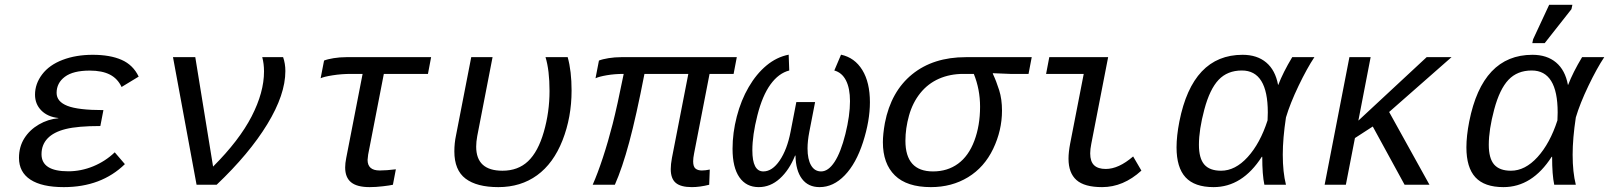

<svg xmlns="http://www.w3.org/2000/svg" viewBox="-20 -765 6663 795"><path d="M262.7 -55.7Q315.4 -55.7 366 -76.4Q416.5 -97.2 455.1 -134.3L497.1 -85.4Q399.4 9.8 244.1 9.8Q153.3 9.8 106 -21.2Q58.6 -52.2 58.6 -111.3Q58.6 -157.2 80.8 -192.4Q103 -227.5 140.9 -249.5Q178.7 -271.5 221.7 -275.4V-276.4Q177.2 -281.2 151.1 -307.6Q125 -334 125 -373Q125 -418 154.5 -457Q184.1 -496.1 239.3 -517.1Q294.4 -538.1 363.8 -538.1Q436 -538.1 483.6 -517.1Q531.2 -496.1 554.2 -447.8L483.4 -404.8Q467.3 -439.5 435.1 -456.1Q402.8 -472.7 351.6 -472.7Q282.7 -472.7 248.5 -447Q214.4 -421.4 214.4 -380.4Q214.4 -344.2 259 -326.7Q303.7 -309.1 408.2 -309.1L395.5 -243.2Q301.8 -243.2 252 -230.7Q202.1 -218.3 177 -191.9Q151.9 -165.5 151.9 -126.5Q151.9 -55.7 262.7 -55.7Z M877 0H793.9L696.3 -528.3H788.6L862.3 -75.2Q970.7 -183.6 1022 -283.2Q1073.2 -382.8 1073.2 -469.2Q1073.2 -501 1065.9 -528.3H1152.3Q1161.6 -501.5 1161.6 -470.7Q1161.6 -373.5 1086.9 -251Q1012.2 -128.4 877 0Z M1434.1 -459Q1393.6 -459 1356.9 -453.1Q1320.3 -447.3 1307.6 -440.9L1321.8 -514.2Q1335.9 -520 1361.6 -524.2Q1387.2 -528.3 1413.6 -528.3H1765.1L1752 -459H1569.3L1504.4 -125L1502 -103Q1502 -59.1 1552.2 -59.1Q1580.1 -59.1 1619.1 -64L1606.9 0Q1594.7 2.9 1565.4 6.3Q1536.1 9.8 1510.7 9.8Q1458 9.8 1433.6 -10.3Q1409.2 -30.3 1409.2 -71.8Q1409.2 -88.9 1413.6 -110.8L1481.4 -459Z M2043.5 9.8Q1954.1 9.8 1907.7 -25.4Q1861.3 -60.5 1861.3 -138.2Q1861.3 -172.4 1868.2 -204.6L1931.2 -528.3H2019.5L1956.1 -201.7Q1951.7 -177.7 1951.7 -157.7Q1951.7 -58.1 2060.5 -58.1Q2125 -58.1 2166.5 -97.4Q2208 -136.7 2231.7 -218.8Q2255.4 -300.8 2255.4 -388.2Q2255.4 -474.1 2238.8 -528.3H2330.6Q2346.7 -470.7 2346.7 -390.1Q2346.7 -279.3 2309.1 -183.8Q2271.5 -88.4 2203.9 -39.3Q2136.2 9.8 2043.5 9.8Z M2918 -459 2854 -129.9Q2850.1 -110.4 2850.1 -97.2Q2850.1 -74.7 2859.9 -66.9Q2869.6 -59.1 2886.2 -59.1Q2900.9 -59.1 2918.9 -63L2916.5 0Q2877.4 9.8 2844.7 9.8Q2798.8 9.8 2778.1 -7.8Q2757.3 -25.4 2757.3 -64.9Q2757.3 -84.5 2762.2 -110.8L2830.1 -459H2648.4Q2614.3 -283.2 2585.4 -176.3Q2556.6 -69.3 2525.9 0H2434.1Q2454.6 -46.4 2476.3 -112.3Q2498 -178.2 2516.8 -251.7Q2535.6 -325.2 2562.5 -459Q2524.9 -459 2492.4 -453.4Q2460 -447.8 2445.8 -440.9L2460 -514.2Q2474.1 -520 2499.8 -524.2Q2525.4 -528.3 2551.8 -528.3H3030.8L3017.6 -459Z M3323.7 -150.4Q3323.7 -105.5 3338.4 -80.3Q3353 -55.2 3379.9 -55.2Q3409.7 -55.2 3435.5 -94.5Q3461.4 -133.8 3480.5 -210.2Q3499.5 -286.6 3499.5 -346.2Q3499.5 -399.4 3482.9 -431.9Q3466.3 -464.4 3434.6 -473.1L3462.4 -538.6Q3519 -526.4 3550.5 -475.1Q3582 -423.8 3582 -341.8Q3582 -265.1 3553.5 -176.5Q3524.9 -87.9 3477.8 -39.1Q3430.7 9.8 3373.5 9.8Q3326.2 9.8 3300.5 -24.7Q3274.9 -59.1 3273.9 -120.6H3272Q3248 -61 3209 -25.6Q3169.9 9.8 3121.6 9.8Q3069.8 9.8 3041.5 -31Q3013.2 -71.8 3013.2 -148.9Q3013.2 -214.8 3030.8 -282.5Q3048.3 -350.1 3080.1 -404.5Q3111.8 -459 3153.8 -493.9Q3195.8 -528.8 3245.6 -538.6L3248 -473.1Q3204.1 -461.9 3170.4 -415.5Q3136.7 -369.1 3116 -287.1Q3095.2 -205.1 3095.2 -142.6Q3095.2 -55.2 3140.6 -55.2Q3177.7 -55.2 3208.5 -100.6Q3239.3 -146 3253.4 -219.2L3277.3 -342.3H3355L3331.1 -219.2Q3323.7 -181.2 3323.7 -150.4Z M3834.5 9.8Q3734.9 9.8 3685.3 -38.8Q3635.7 -87.4 3635.7 -176.3Q3635.7 -209 3644 -255.9Q3669.4 -386.2 3756.8 -457.3Q3844.2 -528.3 3979 -528.3H4252L4238.8 -459H4163.1L4091.3 -461.9L4090.8 -460Q4105.5 -428.7 4117.2 -391.6Q4128.9 -354.5 4128.9 -307.1Q4128.9 -225.1 4092.3 -148.7Q4055.7 -72.3 3988.3 -31.2Q3920.9 9.8 3834.5 9.8ZM4038.1 -323.2Q4038.1 -395 4012.2 -459H3968.8Q3913.6 -459 3867.9 -439Q3822.3 -418.9 3790.5 -379.4Q3758.8 -339.8 3743.9 -286.6Q3729 -233.4 3729 -182.1Q3729 -55.2 3843.3 -55.2Q3903.3 -55.2 3947 -87.2Q3990.7 -119.1 4014.4 -182.1Q4038.1 -245.1 4038.1 -323.2Z M4494.1 -129.9Q4494.1 -96.2 4510.3 -80.8Q4526.4 -65.4 4558.6 -65.4Q4611.8 -65.4 4671.9 -117.2L4706.1 -58.6Q4631.3 9.8 4543.5 9.8Q4470.2 9.8 4437.3 -19.5Q4404.3 -48.8 4404.3 -107.9Q4404.3 -134.8 4411.1 -170.4L4467.3 -459H4311.5L4324.7 -528.3H4568.4L4498.5 -168.9Q4494.1 -147 4494.1 -129.9Z M5204.6 -115.7Q5124 9.8 5004.9 9.8Q4926.3 9.8 4888.9 -30.8Q4851.6 -71.3 4851.6 -154.8Q4851.6 -201.7 4863.3 -261.7Q4918 -538.1 5125 -538.1Q5185.1 -538.1 5222.9 -506.3Q5260.7 -474.6 5272 -413.6H5272.9Q5292.5 -464.8 5330.6 -528.3H5422.4Q5392.1 -482.9 5356.9 -409.7Q5321.8 -336.4 5304.7 -278.8Q5291.5 -192.4 5291.5 -124.5Q5291.5 -51.8 5304.7 0H5215.3Q5206.5 -41 5206.5 -115.7ZM4944.3 -165.5Q4944.3 -109.4 4966.6 -83.7Q4988.8 -58.1 5036.1 -58.1Q5094.7 -58.1 5146.2 -114.7Q5197.8 -171.4 5228.5 -266.6L5229.5 -299.3Q5229.5 -473.1 5122.1 -473.1Q5062.5 -473.1 5025.9 -434.6Q4989.3 -396 4966.8 -312Q4944.3 -228 4944.3 -165.5Z M5795.9 0 5664.1 -241.2 5590.3 -193.4 5552.7 0H5464.8L5567.4 -528.3H5655.3L5604.5 -265.6L5887.2 -528.3H5990.2L5731.9 -301.3L5898.9 0Z M6404.8 -115.7Q6324.2 9.8 6205.1 9.8Q6126.5 9.8 6089.1 -30.8Q6051.8 -71.3 6051.8 -154.8Q6051.8 -201.7 6063.5 -261.7Q6118.2 -538.1 6325.2 -538.1Q6385.3 -538.1 6423.1 -506.3Q6460.9 -474.6 6472.2 -413.6H6473.1Q6492.7 -464.8 6530.8 -528.3H6622.6Q6592.3 -482.9 6557.1 -409.7Q6522 -336.4 6504.9 -278.8Q6491.7 -192.4 6491.7 -124.5Q6491.7 -51.8 6504.9 0H6415.5Q6406.7 -41 6406.7 -115.7ZM6144.5 -165.5Q6144.5 -109.4 6166.7 -83.7Q6189 -58.1 6236.3 -58.1Q6294.9 -58.1 6346.4 -114.7Q6397.9 -171.4 6428.7 -266.6L6429.7 -299.3Q6429.7 -473.1 6322.3 -473.1Q6262.7 -473.1 6226.1 -434.6Q6189.5 -396 6167 -312Q6144.5 -228 6144.5 -165.5ZM6324.7 -586.4 6328.1 -602.5 6394.5 -745.1H6490.7L6486.8 -727.1L6376 -586.4Z"/></svg>

Font: Cousine
Style: Italic
Weight: 400
Italic angle: -12°
Monospace: yes
Designer: Steve Matteson
Foundry: Monotype Imaging Inc.
Version: Version 1.21